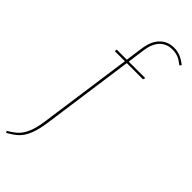

<svg xmlns="http://www.w3.org/2000/svg" viewBox="-335 -770 996 996"><g transform="rotate(45 163.0 -271.5)"><path d="M272.9 -723.1Q231.4 -723.1 204.6 -696.3Q177.7 -669.4 169.9 -615.7L156.7 -518.1H277.8L273.9 -505.4H154.8L83.5 5.4Q75.2 62.5 60.5 97.7Q45.9 132.8 25.4 152.6Q4.9 172.4 -32.2 193.4L-36.6 183.1Q-2.9 163.6 15.9 144.8Q34.7 126 48.3 92.8Q62 59.6 69.3 5.4L141.1 -505.4H66.9L68.4 -518.1H142.6L156.7 -617.7Q165 -674.3 195.6 -705.1Q226.1 -735.8 272.5 -735.8Q320.3 -735.8 363.8 -699.2L356.4 -689.9Q334.5 -707.5 315.9 -715.3Q297.4 -723.1 272.9 -723.1Z"/></g></svg>

Font: Fira Sans Compressed Hair
Style: Italic
Weight: 100
Width: 3
Italic angle: -8°
Designer: Carrois Corporate & Edenspiekermann AG
Foundry: Carrois Corporate GbR & Edenspiekermann AG
Version: Version 4.203;PS 004.203;hotconv 1.0.88;makeotf.lib2.5.64775